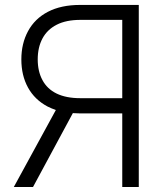

<svg xmlns="http://www.w3.org/2000/svg" viewBox="-20 -747 671 767"><path d="M206.3 -648.1Q168.7 -628.9 149.7 -593.4Q130.7 -557.9 130.7 -509.6Q130.7 -462 149.5 -427.2Q168.3 -391.7 206.3 -373.2Q244.3 -354.8 300.8 -354.8H468.4V-667.6H301.5Q244 -667.6 206.3 -648.1ZM203.1 -307.5Q185.7 -313.6 170.1 -321.4Q118.6 -348.7 92 -397Q65.3 -445.3 65.3 -509.6Q65.3 -573.2 92 -622.5Q119 -672.6 171.5 -699.9Q224.1 -727.3 299.7 -727.3H534.4V0H468.4V-294H298.7Q284.4 -294 271 -295.1L111.9 0H35.2Z"/></svg>

Font: DeltaSans Light
Style: Regular
Weight: 300
Designer: Rasmus Andersson
Foundry: rsms
Version: Version 3.012